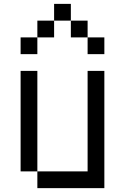

<svg xmlns="http://www.w3.org/2000/svg" viewBox="-20 -975 648 995"><path d="M434 -607.6H520.8V0H173.6V-86.8H434ZM86.8 -607.6H173.6V-86.8H86.8ZM260.4 -781.2H173.6V-868.1H260.4ZM347.2 -868.1H260.4V-954.9H347.2ZM434 -781.2H347.2V-868.1H434ZM520.8 -694.4H434V-781.2H520.8ZM173.6 -694.4H86.8V-781.2H173.6Z"/></svg>

Font: 8-bit Operator+
Style: Regular
Weight: 400
Designer: GrandChaos9000
Foundry: Grand Chaos Productions
Version: Version 1.2.0 - April 24, 2014